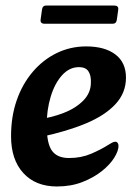

<svg xmlns="http://www.w3.org/2000/svg" viewBox="-20 -659 489 695"><path d="M186 16Q109 16 64.5 -32.5Q20 -81 20 -166Q20 -237 40.5 -296Q61 -355 98.5 -399Q136 -443 185.5 -467Q235 -491 292 -491Q359 -491 397.5 -462Q436 -433 436 -378Q436 -323 398 -282Q360 -241 290.5 -212Q221 -183 126 -163L113 -226Q166 -233 210 -250Q254 -267 281.5 -295Q309 -323 309 -360Q310 -386 300 -401Q290 -416 266 -416Q231 -416 204.5 -386.5Q178 -357 163.5 -309Q149 -261 149 -206Q149 -140 168 -113.5Q187 -87 230 -87Q274 -87 310 -102.5Q346 -118 371 -134Q379 -139 385.5 -142.5Q392 -146 397 -146Q403 -146 406 -141.5Q409 -137 409 -131Q409 -113 393.5 -88Q378 -63 348.5 -39.5Q319 -16 278 0Q237 16 186 16ZM132 -624Q134 -639 147 -639H393Q410 -639 408 -624L403 -588Q401 -573 388 -573H142Q125 -573 127 -588Z"/></svg>

Font: Alkatra Medium
Style: Regular
Weight: 500
Designer: Suman Bhandary
Version: Version 1.100;gftools[0.9.22]